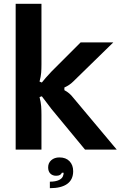

<svg xmlns="http://www.w3.org/2000/svg" viewBox="-20 -783 636 1005"><path d="M62 0V-763H197V-445Q197 -421 195.5 -402Q194 -383 187 -356L199 -351Q216 -373 249 -408L402 -561H573L363 -356Q344 -337 317 -325V-311Q344 -297 363 -272L591 0H425L249 -213Q206 -269 199 -279L187 -275Q194 -247 195.5 -227Q197 -207 197 -182V0ZM241 168Q271 168 289.5 159Q308 150 311 134Q313 131 313 121H304Q298 137 274 137Q255 137 243.5 125.5Q232 114 232 93Q232 70 248.5 55.5Q265 41 291 41Q325 41 344 61Q363 81 363 113Q363 157 332 179.5Q301 202 241 202Z"/></svg>

Font: Open Sauce Sans
Style: Bold
Weight: 700
Designer: Alfredo Marco Pradil
Foundry: Creative Sauce Fz LLC
Version: Version 1.477